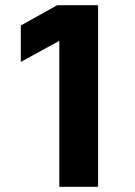

<svg xmlns="http://www.w3.org/2000/svg" viewBox="-20 -718 517 738"><path d="M60 -620V-480L208 -561V0H357V-698H200Z"/></svg>

Font: Plexus Sans Bold
Style: Regular
Weight: 700
Version: Version 2.001;PS 002.001;hotconv 1.0.70;makeotf.lib2.5.58329